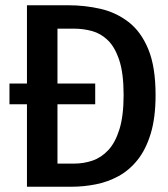

<svg xmlns="http://www.w3.org/2000/svg" viewBox="-20 -710 640 730"><path d="M342 -392.5V-313.5H16V-392.5ZM450 -348.5Q450 -431 433.5 -481Q417 -531 390 -557Q363 -583 329.8 -592Q296.5 -601 262 -601H198.5V-88H262.5Q298.5 -88 332 -99.5Q365.5 -111 392 -139.5Q418.5 -168 434.2 -218.8Q450 -269.5 450 -348.5ZM571.5 -348.5Q571.5 -263 553.2 -202.5Q535 -142 503.2 -102.2Q471.5 -62.5 430.5 -40.2Q389.5 -18 343.5 -9Q297.5 0 251.5 0H82.5V-690H240Q302.5 -690 361.8 -676.5Q421 -663 468.5 -626.5Q516 -590 543.8 -523Q571.5 -456 571.5 -348.5Z"/></svg>

Font: Fira Code Light Medium
Style: Regular
Weight: 500
Monospace: yes
Version: Version 5.002